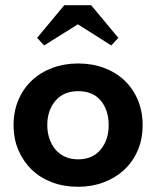

<svg xmlns="http://www.w3.org/2000/svg" viewBox="-20 -708 597 735"><path d="M279 7Q225 7 179.5 -10Q134 -27 101.5 -58.5Q69 -90 50.5 -133Q32 -176 32 -229Q32 -282 50.5 -325.5Q69 -369 102 -400Q135 -431 180.5 -448Q226 -465 279 -465Q333 -465 378.5 -448Q424 -431 457 -399.5Q490 -368 508 -324.5Q526 -281 526 -229Q526 -175 507 -131.5Q488 -88 455 -57.5Q422 -27 377 -10Q332 7 279 7ZM279 -98Q334 -98 365 -135Q396 -172 396 -229Q396 -286 366 -322.5Q336 -359 279 -359Q223 -359 192 -322Q161 -285 161 -229Q161 -202 169 -178Q177 -154 192 -136Q207 -118 229 -108Q251 -98 279 -98ZM122 -563 226 -688H329L433 -563L406 -534L278 -615L149 -534Z"/></svg>

Font: Tilda Sans Bold
Style: Regular
Weight: 700
Designer: ParaType Ltd
Foundry: ParaType Ltd
Version: Version 1.009